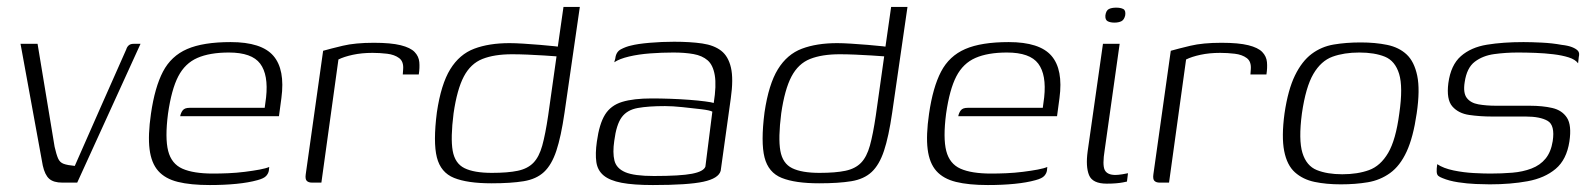

<svg xmlns="http://www.w3.org/2000/svg" viewBox="-20 -525 4572 552"><path d="M159 0Q134 0 121.5 -11Q109 -22 103 -49L39 -399H88L137 -103Q142 -81 147 -69.5Q152 -58 163 -54Q174 -50 195 -48Q232 -132 269 -216Q306 -300 343 -383Q345 -390 350 -394.5Q355 -399 364 -399H384L202 0Z M583 7Q528 7 491.5 -2Q455 -11 435 -33.5Q415 -56 410 -96Q405 -136 414 -198Q425 -274 448.5 -319Q472 -364 518 -384Q564 -404 643 -404Q732 -404 766 -364.5Q800 -325 789 -243L782 -191H498Q500 -201 505.5 -208Q511 -215 525 -215H741L745 -245Q752 -310 728 -342Q704 -374 638 -374Q583 -374 547.5 -358.5Q512 -343 492.5 -305.5Q473 -268 463 -198Q454 -128 463.5 -91Q473 -54 504.5 -40Q536 -26 593 -26Q613 -26 636.5 -27Q660 -28 684 -31Q708 -34 726.5 -37.5Q745 -41 754 -45L753 -35Q752 -27 745.5 -19.5Q739 -12 720 -7Q695 0 660 3.5Q625 7 583 7Z M904 0H877Q867 0 862 -5Q857 -10 859 -24L909 -379Q930 -385 965.5 -393.5Q1001 -402 1055 -402Q1104 -402 1132 -395Q1160 -388 1172 -375.5Q1184 -363 1185.5 -346.5Q1187 -330 1184 -311H1138L1139 -325Q1141 -348 1127.5 -358Q1114 -368 1093 -370.5Q1072 -373 1051 -373Q1020 -373 994.5 -367.5Q969 -362 953 -354Z M1393 2Q1324 2 1285.5 -13.5Q1247 -29 1236 -72.5Q1225 -116 1236 -202Q1248 -283 1274.5 -326Q1301 -369 1343.5 -385Q1386 -401 1445 -401Q1461 -401 1485 -399.5Q1509 -398 1533 -396Q1557 -394 1575.5 -392Q1594 -390 1599 -388L1582 -379L1600 -505H1647L1603 -201Q1593 -132 1579.5 -91.5Q1566 -51 1544 -30.5Q1522 -10 1485.5 -4Q1449 2 1393 2ZM1394 -28Q1440 -28 1468.5 -34Q1497 -40 1513.5 -57Q1530 -74 1539 -106.5Q1548 -139 1556 -193L1580 -363Q1567 -364 1544 -365.5Q1521 -367 1496.5 -368Q1472 -369 1452 -369Q1401 -369 1367 -355.5Q1333 -342 1313.5 -305Q1294 -268 1284 -199Q1275 -128 1281.5 -91.5Q1288 -55 1315.5 -41.5Q1343 -28 1394 -28Z M1857 7Q1801 7 1767 0.5Q1733 -6 1715.5 -20.5Q1698 -35 1694.5 -59Q1691 -83 1696 -118Q1703 -169 1719.5 -195.5Q1736 -222 1768.5 -232Q1801 -242 1854 -242Q1879 -242 1907.5 -241Q1936 -240 1962 -238Q1988 -236 2007 -233.5Q2026 -231 2032 -229Q2040 -279 2035 -308.5Q2030 -338 2014.5 -351.5Q1999 -365 1974 -369.5Q1949 -374 1916 -374Q1883 -374 1849.5 -371.5Q1816 -369 1788.5 -362.5Q1761 -356 1746 -346L1749 -357Q1751 -376 1765.5 -383.5Q1780 -391 1794 -394Q1813 -399 1848 -402Q1883 -405 1918 -405Q1965 -405 1999 -400Q2033 -395 2053.5 -379Q2074 -363 2081.5 -330.5Q2089 -298 2081 -242L2052 -34Q2046 -12 2002 -2.5Q1958 7 1857 7ZM1860 -19Q1936 -19 1969.5 -25.5Q2003 -32 2008 -46L2028 -204Q2021 -208 1996 -211Q1971 -214 1942 -217Q1913 -220 1892 -220Q1844 -220 1813.5 -214.5Q1783 -209 1767.5 -188Q1752 -167 1746 -120Q1741 -86 1746.5 -63.5Q1752 -41 1777.5 -30Q1803 -19 1860 -19Z M2335 2Q2266 2 2227.5 -13.5Q2189 -29 2178 -72.5Q2167 -116 2178 -202Q2190 -283 2216.5 -326Q2243 -369 2285.5 -385Q2328 -401 2387 -401Q2403 -401 2427 -399.5Q2451 -398 2475 -396Q2499 -394 2517.5 -392Q2536 -390 2541 -388L2524 -379L2542 -505H2589L2545 -201Q2535 -132 2521.5 -91.5Q2508 -51 2486 -30.5Q2464 -10 2427.5 -4Q2391 2 2335 2ZM2336 -28Q2382 -28 2410.5 -34Q2439 -40 2455.5 -57Q2472 -74 2481 -106.5Q2490 -139 2498 -193L2522 -363Q2509 -364 2486 -365.5Q2463 -367 2438.5 -368Q2414 -369 2394 -369Q2343 -369 2309 -355.5Q2275 -342 2255.5 -305Q2236 -268 2226 -199Q2217 -128 2223.5 -91.5Q2230 -55 2257.5 -41.5Q2285 -28 2336 -28Z M2820 7Q2765 7 2728.5 -2Q2692 -11 2672 -33.5Q2652 -56 2647 -96Q2642 -136 2651 -198Q2662 -274 2685.5 -319Q2709 -364 2755 -384Q2801 -404 2880 -404Q2969 -404 3003 -364.5Q3037 -325 3026 -243L3019 -191H2735Q2737 -201 2742.5 -208Q2748 -215 2762 -215H2978L2982 -245Q2989 -310 2965 -342Q2941 -374 2875 -374Q2820 -374 2784.5 -358.5Q2749 -343 2729.5 -305.5Q2710 -268 2700 -198Q2691 -128 2700.5 -91Q2710 -54 2741.5 -40Q2773 -26 2830 -26Q2850 -26 2873.5 -27Q2897 -28 2921 -31Q2945 -34 2963.5 -37.5Q2982 -41 2991 -45L2990 -35Q2989 -27 2982.5 -19.5Q2976 -12 2957 -7Q2932 0 2897 3.5Q2862 7 2820 7Z M3162 3Q3121 3 3111 -21.5Q3101 -46 3107 -90L3151 -399H3199L3156 -94Q3149 -51 3156 -36.5Q3163 -22 3187 -22Q3194 -22 3207 -24Q3220 -26 3223 -27L3220 -3Q3216 -2 3208 -0.5Q3200 1 3188.5 2Q3177 3 3162 3ZM3184 -460Q3172 -460 3164.5 -464Q3157 -468 3158 -481Q3160 -495 3168 -499Q3176 -503 3189 -503Q3202 -503 3209.5 -499Q3217 -495 3215 -481Q3212 -468 3204 -464Q3196 -460 3184 -460Z M3341 0H3314Q3304 0 3299 -5Q3294 -10 3296 -24L3346 -379Q3367 -385 3402.5 -393.5Q3438 -402 3492 -402Q3541 -402 3569 -395Q3597 -388 3609 -375.5Q3621 -363 3622.5 -346.5Q3624 -330 3621 -311H3575L3576 -325Q3578 -348 3564.5 -358Q3551 -368 3530 -370.5Q3509 -373 3488 -373Q3457 -373 3431.5 -367.5Q3406 -362 3390 -354Z M3835 5Q3793 5 3759.5 -2Q3726 -9 3703 -29.5Q3680 -50 3672 -91Q3664 -132 3673 -199Q3683 -267 3703 -308Q3723 -349 3751 -370Q3779 -391 3814.5 -397Q3850 -403 3892 -403Q3934 -403 3968 -396Q4002 -389 4024 -368.5Q4046 -348 4054.5 -307.5Q4063 -267 4053 -199Q4043 -130 4024 -89Q4005 -48 3976.5 -27.5Q3948 -7 3912.5 -1Q3877 5 3835 5ZM3839 -24Q3883 -24 3916 -36Q3949 -48 3971 -85.5Q3993 -123 4003 -199Q4014 -275 4002.5 -312.5Q3991 -350 3961.5 -362Q3932 -374 3888 -374Q3844 -374 3811 -362Q3778 -350 3756 -312.5Q3734 -275 3723 -199Q3713 -123 3724.5 -85.5Q3736 -48 3766 -36Q3796 -24 3839 -24Z M4263 5Q4248 5 4223 4Q4198 3 4172 -1Q4146 -5 4127 -13Q4119 -16 4115 -19.5Q4111 -23 4110.5 -31Q4110 -39 4112 -53Q4130 -41 4159 -35Q4188 -29 4217 -27.5Q4246 -26 4264 -26Q4298 -26 4328 -28.5Q4358 -31 4383 -40.5Q4408 -50 4423.5 -69Q4439 -88 4444 -119Q4451 -165 4429.5 -177.5Q4408 -190 4366 -190H4269Q4235 -190 4204 -194.5Q4173 -199 4155.5 -219Q4138 -239 4144 -286Q4151 -338 4180 -363.5Q4209 -389 4255 -396.5Q4301 -404 4360 -404Q4382 -404 4412.5 -402.5Q4443 -401 4470 -396Q4488 -394 4499.5 -389.5Q4511 -385 4516.5 -379Q4522 -373 4519 -361L4517 -343Q4509 -354 4490 -360Q4471 -366 4446 -369Q4421 -372 4394 -373Q4367 -374 4344 -374Q4309 -374 4276 -369.5Q4243 -365 4220 -347.5Q4197 -330 4191 -289Q4186 -258 4197 -243.5Q4208 -229 4230.5 -225Q4253 -221 4282 -221H4378Q4415 -221 4443 -214.5Q4471 -208 4485 -186.5Q4499 -165 4492 -118Q4484 -66 4452.5 -39.5Q4421 -13 4372 -4Q4323 5 4263 5Z"/></svg>

Font: Genos Thin Light
Style: Italic
Weight: 300
Italic angle: -8°
Version: Version 1.010